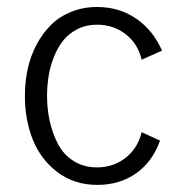

<svg xmlns="http://www.w3.org/2000/svg" viewBox="-20 -516 516 546"><path d="M256.8 9.8Q191.4 9.8 143.8 -26.1Q96.2 -62 73.5 -118.4Q50.8 -174.8 50.8 -243.2Q50.8 -283.2 58.8 -320.1Q66.9 -356.9 84 -389.2Q101.1 -421.4 125 -445.1Q148.9 -468.8 182.6 -482.4Q216.3 -496.1 255.9 -496.1Q319.3 -496.1 367.2 -463.1Q415 -430.2 440.9 -372.1L382.8 -346.2Q372.1 -392.1 337.2 -418.9Q302.2 -445.8 255.9 -445.8Q225.1 -445.8 200.4 -433.3Q175.8 -420.9 159.9 -400.9Q144 -380.9 133.3 -354Q122.6 -327.1 118.2 -299.6Q113.8 -272 113.8 -243.2Q113.8 -206.1 121.3 -171.9Q128.9 -137.7 144.5 -107.2Q160.2 -76.7 189 -58.3Q217.8 -40 255.9 -40Q302.7 -40 337.4 -67.4Q372.1 -94.7 382.8 -140.1L435.1 -116.2Q414.1 -56.6 367.4 -23.4Q320.8 9.8 256.8 9.8Z"/></svg>

Font: HK Grotesk Light
Style: Regular
Weight: 300
Designer: Alfredo Marco Pradil and Stefan Peev
Foundry: Hanken Design Co.
Version: Version 1.045;PS 001.045;hotconv 1.0.88;makeotf.lib2.5.64775